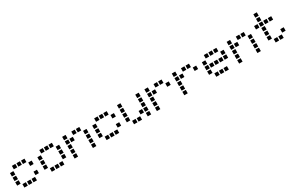

<svg xmlns="http://www.w3.org/2000/svg" viewBox="206 -2170 5588 3639"><g transform="rotate(-30 3000.0 -350.5)"><path d="M114 -488Q113 -488 113 -488Q113 -488 113 -487V-414Q113 -413 113 -413Q113 -413 114 -413H187Q188 -413 188 -413Q188 -413 188 -414V-487Q188 -488 188 -488Q188 -488 187 -488ZM214 -488Q213 -488 213 -488Q213 -488 213 -487V-414Q213 -413 213 -413Q213 -413 214 -413H287Q288 -413 288 -413Q288 -413 288 -414V-487Q288 -488 288 -488Q288 -488 287 -488ZM314 -488Q313 -488 313 -488Q313 -488 313 -487V-414Q313 -413 313 -413Q313 -413 314 -413H387Q388 -413 388 -413Q388 -413 388 -414V-487Q388 -488 388 -488Q388 -488 387 -488ZM14 -388Q13 -388 13 -388Q13 -388 13 -387V-314Q13 -313 13 -313Q13 -313 14 -313H87Q88 -313 88 -313Q88 -313 88 -314V-387Q88 -388 88 -388Q88 -388 87 -388ZM414 -388Q413 -388 413 -388Q413 -388 413 -387V-314Q413 -313 413 -313Q413 -313 414 -313H487Q488 -313 488 -313Q488 -313 488 -314V-387Q488 -388 488 -388Q488 -388 487 -388ZM14 -288Q13 -288 13 -288Q13 -288 13 -287V-214Q13 -213 13 -213Q13 -213 14 -213H87Q88 -213 88 -213Q88 -213 88 -214V-287Q88 -288 88 -288Q88 -288 87 -288ZM14 -188Q13 -188 13 -188Q13 -188 13 -187V-114Q13 -113 13 -113Q13 -113 14 -113H87Q88 -113 88 -113Q88 -113 88 -114V-187Q88 -188 88 -188Q88 -188 87 -188ZM414 -188Q413 -188 413 -188Q413 -188 413 -187V-114Q413 -113 413 -113Q413 -113 414 -113H487Q488 -113 488 -113Q488 -113 488 -114V-187Q488 -188 488 -188Q488 -188 487 -188ZM114 -88Q113 -88 113 -88Q113 -88 113 -87V-14Q113 -13 113 -13Q113 -13 114 -13H187Q188 -13 188 -13Q188 -13 188 -14V-87Q188 -88 188 -88Q188 -88 187 -88ZM214 -88Q213 -88 213 -88Q213 -88 213 -87V-14Q213 -13 213 -13Q213 -13 214 -13H287Q288 -13 288 -13Q288 -13 288 -14V-87Q288 -88 288 -88Q288 -88 287 -88ZM314 -88Q313 -88 313 -88Q313 -88 313 -87V-14Q313 -13 313 -13Q313 -13 314 -13H387Q388 -13 388 -13Q388 -13 388 -14V-87Q388 -88 388 -88Q388 -88 387 -88Z M714 -488Q713 -488 713 -488Q713 -488 713 -487V-414Q713 -413 713 -413Q713 -413 714 -413H787Q788 -413 788 -413Q788 -413 788 -414V-487Q788 -488 788 -488Q788 -488 787 -488ZM814 -488Q813 -488 813 -488Q813 -488 813 -487V-414Q813 -413 813 -413Q813 -413 814 -413H887Q888 -413 888 -413Q888 -413 888 -414V-487Q888 -488 888 -488Q888 -488 887 -488ZM914 -488Q913 -488 913 -488Q913 -488 913 -487V-414Q913 -413 913 -413Q913 -413 914 -413H987Q988 -413 988 -413Q988 -413 988 -414V-487Q988 -488 988 -488Q988 -488 987 -488ZM614 -388Q613 -388 613 -388Q613 -388 613 -387V-314Q613 -313 613 -313Q613 -313 614 -313H687Q688 -313 688 -313Q688 -313 688 -314V-387Q688 -388 688 -388Q688 -388 687 -388ZM1014 -388Q1013 -388 1013 -388Q1013 -388 1013 -387V-314Q1013 -313 1013 -313Q1013 -313 1014 -313H1087Q1088 -313 1088 -313Q1088 -313 1088 -314V-387Q1088 -388 1088 -388Q1088 -388 1087 -388ZM614 -288Q613 -288 613 -288Q613 -288 613 -287V-214Q613 -213 613 -213Q613 -213 614 -213H687Q688 -213 688 -213Q688 -213 688 -214V-287Q688 -288 688 -288Q688 -288 687 -288ZM1014 -288Q1013 -288 1013 -288Q1013 -288 1013 -287V-214Q1013 -213 1013 -213Q1013 -213 1014 -213H1087Q1088 -213 1088 -213Q1088 -213 1088 -214V-287Q1088 -288 1088 -288Q1088 -288 1087 -288ZM614 -188Q613 -188 613 -188Q613 -188 613 -187V-114Q613 -113 613 -113Q613 -113 614 -113H687Q688 -113 688 -113Q688 -113 688 -114V-187Q688 -188 688 -188Q688 -188 687 -188ZM1014 -188Q1013 -188 1013 -188Q1013 -188 1013 -187V-114Q1013 -113 1013 -113Q1013 -113 1014 -113H1087Q1088 -113 1088 -113Q1088 -113 1088 -114V-187Q1088 -188 1088 -188Q1088 -188 1087 -188ZM714 -88Q713 -88 713 -88Q713 -88 713 -87V-14Q713 -13 713 -13Q713 -13 714 -13H787Q788 -13 788 -13Q788 -13 788 -14V-87Q788 -88 788 -88Q788 -88 787 -88ZM814 -88Q813 -88 813 -88Q813 -88 813 -87V-14Q813 -13 813 -13Q813 -13 814 -13H887Q888 -13 888 -13Q888 -13 888 -14V-87Q888 -88 888 -88Q888 -88 887 -88ZM914 -88Q913 -88 913 -88Q913 -88 913 -87V-14Q913 -13 913 -13Q913 -13 914 -13H987Q988 -13 988 -13Q988 -13 988 -14V-87Q988 -88 988 -88Q988 -88 987 -88Z M1214 -488Q1213 -488 1213 -488Q1213 -488 1213 -487V-414Q1213 -413 1213 -413Q1213 -413 1214 -413H1287Q1288 -413 1288 -413Q1288 -413 1288 -414V-487Q1288 -488 1288 -488Q1288 -488 1287 -488ZM1414 -488Q1413 -488 1413 -488Q1413 -488 1413 -487V-414Q1413 -413 1413 -413Q1413 -413 1414 -413H1487Q1488 -413 1488 -413Q1488 -413 1488 -414V-487Q1488 -488 1488 -488Q1488 -488 1487 -488ZM1514 -488Q1513 -488 1513 -488Q1513 -488 1513 -487V-414Q1513 -413 1513 -413Q1513 -413 1514 -413H1587Q1588 -413 1588 -413Q1588 -413 1588 -414V-487Q1588 -488 1588 -488Q1588 -488 1587 -488ZM1214 -388Q1213 -388 1213 -388Q1213 -388 1213 -387V-314Q1213 -313 1213 -313Q1213 -313 1214 -313H1287Q1288 -313 1288 -313Q1288 -313 1288 -314V-387Q1288 -388 1288 -388Q1288 -388 1287 -388ZM1314 -388Q1313 -388 1313 -388Q1313 -388 1313 -387V-314Q1313 -313 1313 -313Q1313 -313 1314 -313H1387Q1388 -313 1388 -313Q1388 -313 1388 -314V-387Q1388 -388 1388 -388Q1388 -388 1387 -388ZM1614 -388Q1613 -388 1613 -388Q1613 -388 1613 -387V-314Q1613 -313 1613 -313Q1613 -313 1614 -313H1687Q1688 -313 1688 -313Q1688 -313 1688 -314V-387Q1688 -388 1688 -388Q1688 -388 1687 -388ZM1214 -288Q1213 -288 1213 -288Q1213 -288 1213 -287V-214Q1213 -213 1213 -213Q1213 -213 1214 -213H1287Q1288 -213 1288 -213Q1288 -213 1288 -214V-287Q1288 -288 1288 -288Q1288 -288 1287 -288ZM1614 -288Q1613 -288 1613 -288Q1613 -288 1613 -287V-214Q1613 -213 1613 -213Q1613 -213 1614 -213H1687Q1688 -213 1688 -213Q1688 -213 1688 -214V-287Q1688 -288 1688 -288Q1688 -288 1687 -288ZM1214 -188Q1213 -188 1213 -188Q1213 -188 1213 -187V-114Q1213 -113 1213 -113Q1213 -113 1214 -113H1287Q1288 -113 1288 -113Q1288 -113 1288 -114V-187Q1288 -188 1288 -188Q1288 -188 1287 -188ZM1614 -188Q1613 -188 1613 -188Q1613 -188 1613 -187V-114Q1613 -113 1613 -113Q1613 -113 1614 -113H1687Q1688 -113 1688 -113Q1688 -113 1688 -114V-187Q1688 -188 1688 -188Q1688 -188 1687 -188ZM1214 -88Q1213 -88 1213 -88Q1213 -88 1213 -87V-14Q1213 -13 1213 -13Q1213 -13 1214 -13H1287Q1288 -13 1288 -13Q1288 -13 1288 -14V-87Q1288 -88 1288 -88Q1288 -88 1287 -88ZM1614 -88Q1613 -88 1613 -88Q1613 -88 1613 -87V-14Q1613 -13 1613 -13Q1613 -13 1614 -13H1687Q1688 -13 1688 -13Q1688 -13 1688 -14V-87Q1688 -88 1688 -88Q1688 -88 1687 -88Z M1914 -488Q1913 -488 1913 -488Q1913 -488 1913 -487V-414Q1913 -413 1913 -413Q1913 -413 1914 -413H1987Q1988 -413 1988 -413Q1988 -413 1988 -414V-487Q1988 -488 1988 -488Q1988 -488 1987 -488ZM2014 -488Q2013 -488 2013 -488Q2013 -488 2013 -487V-414Q2013 -413 2013 -413Q2013 -413 2014 -413H2087Q2088 -413 2088 -413Q2088 -413 2088 -414V-487Q2088 -488 2088 -488Q2088 -488 2087 -488ZM2114 -488Q2113 -488 2113 -488Q2113 -488 2113 -487V-414Q2113 -413 2113 -413Q2113 -413 2114 -413H2187Q2188 -413 2188 -413Q2188 -413 2188 -414V-487Q2188 -488 2188 -488Q2188 -488 2187 -488ZM1814 -388Q1813 -388 1813 -388Q1813 -388 1813 -387V-314Q1813 -313 1813 -313Q1813 -313 1814 -313H1887Q1888 -313 1888 -313Q1888 -313 1888 -314V-387Q1888 -388 1888 -388Q1888 -388 1887 -388ZM2214 -388Q2213 -388 2213 -388Q2213 -388 2213 -387V-314Q2213 -313 2213 -313Q2213 -313 2214 -313H2287Q2288 -313 2288 -313Q2288 -313 2288 -314V-387Q2288 -388 2288 -388Q2288 -388 2287 -388ZM1814 -288Q1813 -288 1813 -288Q1813 -288 1813 -287V-214Q1813 -213 1813 -213Q1813 -213 1814 -213H1887Q1888 -213 1888 -213Q1888 -213 1888 -214V-287Q1888 -288 1888 -288Q1888 -288 1887 -288ZM1814 -188Q1813 -188 1813 -188Q1813 -188 1813 -187V-114Q1813 -113 1813 -113Q1813 -113 1814 -113H1887Q1888 -113 1888 -113Q1888 -113 1888 -114V-187Q1888 -188 1888 -188Q1888 -188 1887 -188ZM2214 -188Q2213 -188 2213 -188Q2213 -188 2213 -187V-114Q2213 -113 2213 -113Q2213 -113 2214 -113H2287Q2288 -113 2288 -113Q2288 -113 2288 -114V-187Q2288 -188 2288 -188Q2288 -188 2287 -188ZM1914 -88Q1913 -88 1913 -88Q1913 -88 1913 -87V-14Q1913 -13 1913 -13Q1913 -13 1914 -13H1987Q1988 -13 1988 -13Q1988 -13 1988 -14V-87Q1988 -88 1988 -88Q1988 -88 1987 -88ZM2014 -88Q2013 -88 2013 -88Q2013 -88 2013 -87V-14Q2013 -13 2013 -13Q2013 -13 2014 -13H2087Q2088 -13 2088 -13Q2088 -13 2088 -14V-87Q2088 -88 2088 -88Q2088 -88 2087 -88ZM2114 -88Q2113 -88 2113 -88Q2113 -88 2113 -87V-14Q2113 -13 2113 -13Q2113 -13 2114 -13H2187Q2188 -13 2188 -13Q2188 -13 2188 -14V-87Q2188 -88 2188 -88Q2188 -88 2187 -88Z M2414 -488Q2413 -488 2413 -488Q2413 -488 2413 -487V-414Q2413 -413 2413 -413Q2413 -413 2414 -413H2487Q2488 -413 2488 -413Q2488 -413 2488 -414V-487Q2488 -488 2488 -488Q2488 -488 2487 -488ZM2814 -488Q2813 -488 2813 -488Q2813 -488 2813 -487V-414Q2813 -413 2813 -413Q2813 -413 2814 -413H2887Q2888 -413 2888 -413Q2888 -413 2888 -414V-487Q2888 -488 2888 -488Q2888 -488 2887 -488ZM2414 -388Q2413 -388 2413 -388Q2413 -388 2413 -387V-314Q2413 -313 2413 -313Q2413 -313 2414 -313H2487Q2488 -313 2488 -313Q2488 -313 2488 -314V-387Q2488 -388 2488 -388Q2488 -388 2487 -388ZM2814 -388Q2813 -388 2813 -388Q2813 -388 2813 -387V-314Q2813 -313 2813 -313Q2813 -313 2814 -313H2887Q2888 -313 2888 -313Q2888 -313 2888 -314V-387Q2888 -388 2888 -388Q2888 -388 2887 -388ZM2414 -288Q2413 -288 2413 -288Q2413 -288 2413 -287V-214Q2413 -213 2413 -213Q2413 -213 2414 -213H2487Q2488 -213 2488 -213Q2488 -213 2488 -214V-287Q2488 -288 2488 -288Q2488 -288 2487 -288ZM2814 -288Q2813 -288 2813 -288Q2813 -288 2813 -287V-214Q2813 -213 2813 -213Q2813 -213 2814 -213H2887Q2888 -213 2888 -213Q2888 -213 2888 -214V-287Q2888 -288 2888 -288Q2888 -288 2887 -288ZM2414 -188Q2413 -188 2413 -188Q2413 -188 2413 -187V-114Q2413 -113 2413 -113Q2413 -113 2414 -113H2487Q2488 -113 2488 -113Q2488 -113 2488 -114V-187Q2488 -188 2488 -188Q2488 -188 2487 -188ZM2714 -188Q2713 -188 2713 -188Q2713 -188 2713 -187V-114Q2713 -113 2713 -113Q2713 -113 2714 -113H2787Q2788 -113 2788 -113Q2788 -113 2788 -114V-187Q2788 -188 2788 -188Q2788 -188 2787 -188ZM2814 -188Q2813 -188 2813 -188Q2813 -188 2813 -187V-114Q2813 -113 2813 -113Q2813 -113 2814 -113H2887Q2888 -113 2888 -113Q2888 -113 2888 -114V-187Q2888 -188 2888 -188Q2888 -188 2887 -188ZM2514 -88Q2513 -88 2513 -88Q2513 -88 2513 -87V-14Q2513 -13 2513 -13Q2513 -13 2514 -13H2587Q2588 -13 2588 -13Q2588 -13 2588 -14V-87Q2588 -88 2588 -88Q2588 -88 2587 -88ZM2614 -88Q2613 -88 2613 -88Q2613 -88 2613 -87V-14Q2613 -13 2613 -13Q2613 -13 2614 -13H2687Q2688 -13 2688 -13Q2688 -13 2688 -14V-87Q2688 -88 2688 -88Q2688 -88 2687 -88ZM2814 -88Q2813 -88 2813 -88Q2813 -88 2813 -87V-14Q2813 -13 2813 -13Q2813 -13 2814 -13H2887Q2888 -13 2888 -13Q2888 -13 2888 -14V-87Q2888 -88 2888 -88Q2888 -88 2887 -88Z M3014 -488Q3013 -488 3013 -488Q3013 -488 3013 -487V-414Q3013 -413 3013 -413Q3013 -413 3014 -413H3087Q3088 -413 3088 -413Q3088 -413 3088 -414V-487Q3088 -488 3088 -488Q3088 -488 3087 -488ZM3214 -488Q3213 -488 3213 -488Q3213 -488 3213 -487V-414Q3213 -413 3213 -413Q3213 -413 3214 -413H3287Q3288 -413 3288 -413Q3288 -413 3288 -414V-487Q3288 -488 3288 -488Q3288 -488 3287 -488ZM3314 -488Q3313 -488 3313 -488Q3313 -488 3313 -487V-414Q3313 -413 3313 -413Q3313 -413 3314 -413H3387Q3388 -413 3388 -413Q3388 -413 3388 -414V-487Q3388 -488 3388 -488Q3388 -488 3387 -488ZM3014 -388Q3013 -388 3013 -388Q3013 -388 3013 -387V-314Q3013 -313 3013 -313Q3013 -313 3014 -313H3087Q3088 -313 3088 -313Q3088 -313 3088 -314V-387Q3088 -388 3088 -388Q3088 -388 3087 -388ZM3114 -388Q3113 -388 3113 -388Q3113 -388 3113 -387V-314Q3113 -313 3113 -313Q3113 -313 3114 -313H3187Q3188 -313 3188 -313Q3188 -313 3188 -314V-387Q3188 -388 3188 -388Q3188 -388 3187 -388ZM3414 -388Q3413 -388 3413 -388Q3413 -388 3413 -387V-314Q3413 -313 3413 -313Q3413 -313 3414 -313H3487Q3488 -313 3488 -313Q3488 -313 3488 -314V-387Q3488 -388 3488 -388Q3488 -388 3487 -388ZM3014 -288Q3013 -288 3013 -288Q3013 -288 3013 -287V-214Q3013 -213 3013 -213Q3013 -213 3014 -213H3087Q3088 -213 3088 -213Q3088 -213 3088 -214V-287Q3088 -288 3088 -288Q3088 -288 3087 -288ZM3014 -188Q3013 -188 3013 -188Q3013 -188 3013 -187V-114Q3013 -113 3013 -113Q3013 -113 3014 -113H3087Q3088 -113 3088 -113Q3088 -113 3088 -114V-187Q3088 -188 3088 -188Q3088 -188 3087 -188ZM3014 -88Q3013 -88 3013 -88Q3013 -88 3013 -87V-14Q3013 -13 3013 -13Q3013 -13 3014 -13H3087Q3088 -13 3088 -13Q3088 -13 3088 -14V-87Q3088 -88 3088 -88Q3088 -88 3087 -88Z M3614 -488Q3613 -488 3613 -488Q3613 -488 3613 -487V-414Q3613 -413 3613 -413Q3613 -413 3614 -413H3687Q3688 -413 3688 -413Q3688 -413 3688 -414V-487Q3688 -488 3688 -488Q3688 -488 3687 -488ZM3814 -488Q3813 -488 3813 -488Q3813 -488 3813 -487V-414Q3813 -413 3813 -413Q3813 -413 3814 -413H3887Q3888 -413 3888 -413Q3888 -413 3888 -414V-487Q3888 -488 3888 -488Q3888 -488 3887 -488ZM3914 -488Q3913 -488 3913 -488Q3913 -488 3913 -487V-414Q3913 -413 3913 -413Q3913 -413 3914 -413H3987Q3988 -413 3988 -413Q3988 -413 3988 -414V-487Q3988 -488 3988 -488Q3988 -488 3987 -488ZM3614 -388Q3613 -388 3613 -388Q3613 -388 3613 -387V-314Q3613 -313 3613 -313Q3613 -313 3614 -313H3687Q3688 -313 3688 -313Q3688 -313 3688 -314V-387Q3688 -388 3688 -388Q3688 -388 3687 -388ZM3714 -388Q3713 -388 3713 -388Q3713 -388 3713 -387V-314Q3713 -313 3713 -313Q3713 -313 3714 -313H3787Q3788 -313 3788 -313Q3788 -313 3788 -314V-387Q3788 -388 3788 -388Q3788 -388 3787 -388ZM4014 -388Q4013 -388 4013 -388Q4013 -388 4013 -387V-314Q4013 -313 4013 -313Q4013 -313 4014 -313H4087Q4088 -313 4088 -313Q4088 -313 4088 -314V-387Q4088 -388 4088 -388Q4088 -388 4087 -388ZM3614 -288Q3613 -288 3613 -288Q3613 -288 3613 -287V-214Q3613 -213 3613 -213Q3613 -213 3614 -213H3687Q3688 -213 3688 -213Q3688 -213 3688 -214V-287Q3688 -288 3688 -288Q3688 -288 3687 -288ZM3614 -188Q3613 -188 3613 -188Q3613 -188 3613 -187V-114Q3613 -113 3613 -113Q3613 -113 3614 -113H3687Q3688 -113 3688 -113Q3688 -113 3688 -114V-187Q3688 -188 3688 -188Q3688 -188 3687 -188ZM3614 -88Q3613 -88 3613 -88Q3613 -88 3613 -87V-14Q3613 -13 3613 -13Q3613 -13 3614 -13H3687Q3688 -13 3688 -13Q3688 -13 3688 -14V-87Q3688 -88 3688 -88Q3688 -88 3687 -88Z M4314 -488Q4313 -488 4313 -488Q4313 -488 4313 -487V-414Q4313 -413 4313 -413Q4313 -413 4314 -413H4387Q4388 -413 4388 -413Q4388 -413 4388 -414V-487Q4388 -488 4388 -488Q4388 -488 4387 -488ZM4414 -488Q4413 -488 4413 -488Q4413 -488 4413 -487V-414Q4413 -413 4413 -413Q4413 -413 4414 -413H4487Q4488 -413 4488 -413Q4488 -413 4488 -414V-487Q4488 -488 4488 -488Q4488 -488 4487 -488ZM4514 -488Q4513 -488 4513 -488Q4513 -488 4513 -487V-414Q4513 -413 4513 -413Q4513 -413 4514 -413H4587Q4588 -413 4588 -413Q4588 -413 4588 -414V-487Q4588 -488 4588 -488Q4588 -488 4587 -488ZM4214 -388Q4213 -388 4213 -388Q4213 -388 4213 -387V-314Q4213 -313 4213 -313Q4213 -313 4214 -313H4287Q4288 -313 4288 -313Q4288 -313 4288 -314V-387Q4288 -388 4288 -388Q4288 -388 4287 -388ZM4614 -388Q4613 -388 4613 -388Q4613 -388 4613 -387V-314Q4613 -313 4613 -313Q4613 -313 4614 -313H4687Q4688 -313 4688 -313Q4688 -313 4688 -314V-387Q4688 -388 4688 -388Q4688 -388 4687 -388ZM4214 -288Q4213 -288 4213 -288Q4213 -288 4213 -287V-214Q4213 -213 4213 -213Q4213 -213 4214 -213H4287Q4288 -213 4288 -213Q4288 -213 4288 -214V-287Q4288 -288 4288 -288Q4288 -288 4287 -288ZM4314 -288Q4313 -288 4313 -288Q4313 -288 4313 -287V-214Q4313 -213 4313 -213Q4313 -213 4314 -213H4387Q4388 -213 4388 -213Q4388 -213 4388 -214V-287Q4388 -288 4388 -288Q4388 -288 4387 -288ZM4414 -288Q4413 -288 4413 -288Q4413 -288 4413 -287V-214Q4413 -213 4413 -213Q4413 -213 4414 -213H4487Q4488 -213 4488 -213Q4488 -213 4488 -214V-287Q4488 -288 4488 -288Q4488 -288 4487 -288ZM4514 -288Q4513 -288 4513 -288Q4513 -288 4513 -287V-214Q4513 -213 4513 -213Q4513 -213 4514 -213H4587Q4588 -213 4588 -213Q4588 -213 4588 -214V-287Q4588 -288 4588 -288Q4588 -288 4587 -288ZM4614 -288Q4613 -288 4613 -288Q4613 -288 4613 -287V-214Q4613 -213 4613 -213Q4613 -213 4614 -213H4687Q4688 -213 4688 -213Q4688 -213 4688 -214V-287Q4688 -288 4688 -288Q4688 -288 4687 -288ZM4214 -188Q4213 -188 4213 -188Q4213 -188 4213 -187V-114Q4213 -113 4213 -113Q4213 -113 4214 -113H4287Q4288 -113 4288 -113Q4288 -113 4288 -114V-187Q4288 -188 4288 -188Q4288 -188 4287 -188ZM4314 -88Q4313 -88 4313 -88Q4313 -88 4313 -87V-14Q4313 -13 4313 -13Q4313 -13 4314 -13H4387Q4388 -13 4388 -13Q4388 -13 4388 -14V-87Q4388 -88 4388 -88Q4388 -88 4387 -88ZM4414 -88Q4413 -88 4413 -88Q4413 -88 4413 -87V-14Q4413 -13 4413 -13Q4413 -13 4414 -13H4487Q4488 -13 4488 -13Q4488 -13 4488 -14V-87Q4488 -88 4488 -88Q4488 -88 4487 -88ZM4514 -88Q4513 -88 4513 -88Q4513 -88 4513 -87V-14Q4513 -13 4513 -13Q4513 -13 4514 -13H4587Q4588 -13 4588 -13Q4588 -13 4588 -14V-87Q4588 -88 4588 -88Q4588 -88 4587 -88Z M4814 -488Q4813 -488 4813 -488Q4813 -488 4813 -487V-414Q4813 -413 4813 -413Q4813 -413 4814 -413H4887Q4888 -413 4888 -413Q4888 -413 4888 -414V-487Q4888 -488 4888 -488Q4888 -488 4887 -488ZM5014 -488Q5013 -488 5013 -488Q5013 -488 5013 -487V-414Q5013 -413 5013 -413Q5013 -413 5014 -413H5087Q5088 -413 5088 -413Q5088 -413 5088 -414V-487Q5088 -488 5088 -488Q5088 -488 5087 -488ZM5114 -488Q5113 -488 5113 -488Q5113 -488 5113 -487V-414Q5113 -413 5113 -413Q5113 -413 5114 -413H5187Q5188 -413 5188 -413Q5188 -413 5188 -414V-487Q5188 -488 5188 -488Q5188 -488 5187 -488ZM4814 -388Q4813 -388 4813 -388Q4813 -388 4813 -387V-314Q4813 -313 4813 -313Q4813 -313 4814 -313H4887Q4888 -313 4888 -313Q4888 -313 4888 -314V-387Q4888 -388 4888 -388Q4888 -388 4887 -388ZM4914 -388Q4913 -388 4913 -388Q4913 -388 4913 -387V-314Q4913 -313 4913 -313Q4913 -313 4914 -313H4987Q4988 -313 4988 -313Q4988 -313 4988 -314V-387Q4988 -388 4988 -388Q4988 -388 4987 -388ZM5214 -388Q5213 -388 5213 -388Q5213 -388 5213 -387V-314Q5213 -313 5213 -313Q5213 -313 5214 -313H5287Q5288 -313 5288 -313Q5288 -313 5288 -314V-387Q5288 -388 5288 -388Q5288 -388 5287 -388ZM4814 -288Q4813 -288 4813 -288Q4813 -288 4813 -287V-214Q4813 -213 4813 -213Q4813 -213 4814 -213H4887Q4888 -213 4888 -213Q4888 -213 4888 -214V-287Q4888 -288 4888 -288Q4888 -288 4887 -288ZM5214 -288Q5213 -288 5213 -288Q5213 -288 5213 -287V-214Q5213 -213 5213 -213Q5213 -213 5214 -213H5287Q5288 -213 5288 -213Q5288 -213 5288 -214V-287Q5288 -288 5288 -288Q5288 -288 5287 -288ZM4814 -188Q4813 -188 4813 -188Q4813 -188 4813 -187V-114Q4813 -113 4813 -113Q4813 -113 4814 -113H4887Q4888 -113 4888 -113Q4888 -113 4888 -114V-187Q4888 -188 4888 -188Q4888 -188 4887 -188ZM5214 -188Q5213 -188 5213 -188Q5213 -188 5213 -187V-114Q5213 -113 5213 -113Q5213 -113 5214 -113H5287Q5288 -113 5288 -113Q5288 -113 5288 -114V-187Q5288 -188 5288 -188Q5288 -188 5287 -188ZM4814 -88Q4813 -88 4813 -88Q4813 -88 4813 -87V-14Q4813 -13 4813 -13Q4813 -13 4814 -13H4887Q4888 -13 4888 -13Q4888 -13 4888 -14V-87Q4888 -88 4888 -88Q4888 -88 4887 -88ZM5214 -88Q5213 -88 5213 -88Q5213 -88 5213 -87V-14Q5213 -13 5213 -13Q5213 -13 5214 -13H5287Q5288 -13 5288 -13Q5288 -13 5288 -14V-87Q5288 -88 5288 -88Q5288 -88 5287 -88Z M5514 -688Q5513 -688 5513 -688Q5513 -688 5513 -687V-614Q5513 -613 5513 -613Q5513 -613 5514 -613H5587Q5588 -613 5588 -613Q5588 -613 5588 -614V-687Q5588 -688 5588 -688Q5588 -688 5587 -688ZM5514 -588Q5513 -588 5513 -588Q5513 -588 5513 -587V-514Q5513 -513 5513 -513Q5513 -513 5514 -513H5587Q5588 -513 5588 -513Q5588 -513 5588 -514V-587Q5588 -588 5588 -588Q5588 -588 5587 -588ZM5414 -488Q5413 -488 5413 -488Q5413 -488 5413 -487V-414Q5413 -413 5413 -413Q5413 -413 5414 -413H5487Q5488 -413 5488 -413Q5488 -413 5488 -414V-487Q5488 -488 5488 -488Q5488 -488 5487 -488ZM5514 -488Q5513 -488 5513 -488Q5513 -488 5513 -487V-414Q5513 -413 5513 -413Q5513 -413 5514 -413H5587Q5588 -413 5588 -413Q5588 -413 5588 -414V-487Q5588 -488 5588 -488Q5588 -488 5587 -488ZM5614 -488Q5613 -488 5613 -488Q5613 -488 5613 -487V-414Q5613 -413 5613 -413Q5613 -413 5614 -413H5687Q5688 -413 5688 -413Q5688 -413 5688 -414V-487Q5688 -488 5688 -488Q5688 -488 5687 -488ZM5714 -488Q5713 -488 5713 -488Q5713 -488 5713 -487V-414Q5713 -413 5713 -413Q5713 -413 5714 -413H5787Q5788 -413 5788 -413Q5788 -413 5788 -414V-487Q5788 -488 5788 -488Q5788 -488 5787 -488ZM5514 -388Q5513 -388 5513 -388Q5513 -388 5513 -387V-314Q5513 -313 5513 -313Q5513 -313 5514 -313H5587Q5588 -313 5588 -313Q5588 -313 5588 -314V-387Q5588 -388 5588 -388Q5588 -388 5587 -388ZM5514 -288Q5513 -288 5513 -288Q5513 -288 5513 -287V-214Q5513 -213 5513 -213Q5513 -213 5514 -213H5587Q5588 -213 5588 -213Q5588 -213 5588 -214V-287Q5588 -288 5588 -288Q5588 -288 5587 -288ZM5514 -188Q5513 -188 5513 -188Q5513 -188 5513 -187V-114Q5513 -113 5513 -113Q5513 -113 5514 -113H5587Q5588 -113 5588 -113Q5588 -113 5588 -114V-187Q5588 -188 5588 -188Q5588 -188 5587 -188ZM5814 -188Q5813 -188 5813 -188Q5813 -188 5813 -187V-114Q5813 -113 5813 -113Q5813 -113 5814 -113H5887Q5888 -113 5888 -113Q5888 -113 5888 -114V-187Q5888 -188 5888 -188Q5888 -188 5887 -188ZM5614 -88Q5613 -88 5613 -88Q5613 -88 5613 -87V-14Q5613 -13 5613 -13Q5613 -13 5614 -13H5687Q5688 -13 5688 -13Q5688 -13 5688 -14V-87Q5688 -88 5688 -88Q5688 -88 5687 -88ZM5714 -88Q5713 -88 5713 -88Q5713 -88 5713 -87V-14Q5713 -13 5713 -13Q5713 -13 5714 -13H5787Q5788 -13 5788 -13Q5788 -13 5788 -14V-87Q5788 -88 5788 -88Q5788 -88 5787 -88Z"/></g></svg>

Font: Doto Black
Style: Bold
Weight: 700
Monospace: yes
Version: Version 1.000